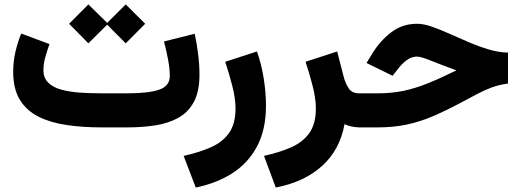

<svg xmlns="http://www.w3.org/2000/svg" viewBox="-20 -566 2309 853"><path d="M544.9 0H432.1Q349.1 0 277.6 -10.3Q206.1 -20.5 152.3 -47.1Q98.6 -73.7 68.6 -122.1Q38.6 -170.4 38.6 -247.1Q38.6 -293.5 48.8 -336.9Q59.1 -380.4 74.2 -417L199.7 -370.1Q191.4 -346.7 182.1 -315.2Q172.9 -283.7 172.9 -254.9Q172.9 -219.7 194.3 -198.7Q215.8 -177.7 252.4 -167.7Q289.1 -157.7 335.4 -154.5Q381.8 -151.4 432.1 -151.4H546.4Q641.1 -151.4 687.7 -167.7Q734.4 -184.1 734.4 -228.5Q734.4 -261.7 726.3 -303.2Q718.3 -344.7 708.5 -381.8L845.2 -416Q855 -368.7 860.6 -322.8Q866.2 -276.9 866.2 -234.4Q866.2 -159.7 841.3 -113.3Q816.4 -66.9 772.2 -42.5Q728 -18.1 669.9 -9Q611.8 0 544.9 0ZM372.6 -546.4 456.1 -464.4 538.6 -546.4 625 -460.4 538.6 -373.5 456.1 -456.5 372.6 -373.5 287.1 -460.4Z M849.6 267.1 795.9 126.5Q864.7 111.3 916.7 88.4Q968.8 65.4 997.6 24.7Q1026.4 -16.1 1026.4 -84Q1026.4 -128.9 1011.5 -186.3Q996.6 -243.7 980.5 -291.5L1121.6 -337.4Q1141.1 -282.7 1151.4 -219Q1161.6 -155.3 1161.6 -96.7Q1161.6 9.8 1122.1 84.2Q1082.5 158.7 1012.2 203.6Q941.9 248.5 849.6 267.1Z M1580.6 0Q1561.5 0 1543 -3.7Q1524.4 -7.3 1510.7 -14.6Q1489.7 100.6 1410.2 171.9Q1330.6 243.2 1205.1 267.1L1152.8 126.5Q1221.7 111.3 1273.7 88.4Q1325.7 65.4 1354.5 24.7Q1383.3 -16.1 1383.3 -84Q1383.3 -128.9 1368.4 -186.3Q1353.5 -243.7 1337.4 -291.5L1478 -337.4L1506.8 -225.1Q1514.6 -195.3 1529.3 -173.3Q1543.9 -151.4 1575.2 -151.4H1594.2V0Z M1574.7 -151.4H1657.7Q1718.3 -151.4 1771 -162.1Q1823.7 -172.9 1880.1 -195.6Q1936.5 -218.3 2007.8 -253.4Q1932.1 -281.2 1890.9 -297.9Q1849.6 -314.5 1833 -314.5Q1807.1 -314.5 1786.1 -298.1Q1765.1 -281.7 1752.4 -265.1L1724.1 -229.5L1608.4 -286.1L1632.8 -326.2Q1667.5 -383.3 1717.3 -421.9Q1767.1 -460.4 1833.5 -460.4Q1861.3 -460.4 1897.9 -447.8Q1934.6 -435.1 1977.1 -416Q2019.5 -397 2064.2 -377.9Q2108.9 -358.9 2152.8 -345.9Q2196.8 -333 2236.8 -332.5V-194.8Q2196.8 -189.5 2164.6 -177.5Q2132.3 -165.5 2098.6 -147.7Q2064.9 -129.9 2021 -106.4Q1958.5 -73.2 1902.6 -49.3Q1846.7 -25.4 1787.8 -12.7Q1729 0 1656.2 0H1574.7Z"/></svg>

Font: Vazirmatn UI Black
Style: Regular
Weight: 900
Designer: Saber Rastikerdar
Foundry: Saber Rastikerdar
Version: Version 33.003